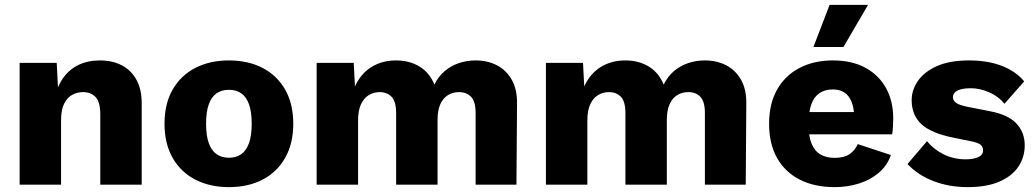

<svg xmlns="http://www.w3.org/2000/svg" viewBox="-20 -758 4253 788"><path d="M60.6 0V-500H212.8L221.6 -328L202.6 -347.4Q213.2 -400.6 238.4 -436.8Q263.6 -473 302.1 -491.5Q340.6 -510 389.4 -510Q441 -510 479.6 -490.1Q518.2 -470.2 539.9 -430.9Q561.6 -391.6 561.6 -333.2V0H391.6V-287.8Q391.6 -340.2 372 -360.1Q352.4 -380 320.8 -380Q296.8 -380 276.1 -368.7Q255.4 -357.4 243 -332Q230.6 -306.6 230.6 -264.8V0Z M919.4 -510Q998.2 -510 1057.5 -479.3Q1116.8 -448.6 1150.2 -390.4Q1183.6 -332.2 1183.6 -250Q1183.6 -168.4 1150.2 -109.9Q1116.8 -51.4 1057.5 -20.7Q998.2 10 919.4 10Q841.6 10 781.8 -20.7Q722 -51.4 688.6 -109.9Q655.2 -168.4 655.2 -250Q655.2 -332.2 688.6 -390.4Q722 -448.6 781.8 -479.3Q841.6 -510 919.4 -510ZM919.4 -389.4Q890 -389.4 869 -375.1Q848 -360.8 836.9 -330Q825.8 -299.2 825.8 -250Q825.8 -201.2 836.9 -170.5Q848 -139.8 869 -125.2Q890 -110.6 919.4 -110.6Q949.4 -110.6 970.1 -125.2Q990.8 -139.8 1001.9 -170.5Q1013 -201.2 1013 -250Q1013 -299.2 1001.9 -330Q990.8 -360.8 970.1 -375.1Q949.4 -389.4 919.4 -389.4Z M1279.6 0V-500H1431.8L1436.8 -403.4Q1460.8 -456 1504.6 -483Q1548.4 -510 1605.2 -510Q1660.6 -510 1701.9 -484.8Q1743.2 -459.6 1762.8 -410.8Q1778.8 -443.6 1804.5 -465.7Q1830.2 -487.8 1862.9 -498.9Q1895.6 -510 1931.4 -510Q1980.6 -510 2019 -490.3Q2057.4 -470.6 2080 -431.3Q2102.6 -392 2102 -333.2L2099.6 0H1932V-294Q1932 -341.6 1913.3 -360.8Q1894.6 -380 1863.8 -380Q1838.6 -380 1818.4 -367.6Q1798.2 -355.2 1787 -329.9Q1775.8 -304.6 1775.8 -266.8V0H1605.8V-294Q1605.8 -341.6 1587.1 -360.8Q1568.4 -380 1537.6 -380Q1514.8 -380 1494.4 -368.2Q1474 -356.4 1461.8 -330.7Q1449.6 -305 1449.6 -264V0Z M2220.6 0V-500H2372.8L2377.8 -403.4Q2401.8 -456 2445.6 -483Q2489.4 -510 2546.2 -510Q2601.6 -510 2642.9 -484.8Q2684.2 -459.6 2703.8 -410.8Q2719.8 -443.6 2745.5 -465.7Q2771.2 -487.8 2803.9 -498.9Q2836.6 -510 2872.4 -510Q2921.6 -510 2960 -490.3Q2998.4 -470.6 3021 -431.3Q3043.6 -392 3043 -333.2L3040.6 0H2873V-294Q2873 -341.6 2854.3 -360.8Q2835.6 -380 2804.8 -380Q2779.6 -380 2759.4 -367.6Q2739.2 -355.2 2728 -329.9Q2716.8 -304.6 2716.8 -266.8V0H2546.8V-294Q2546.8 -341.6 2528.1 -360.8Q2509.4 -380 2478.6 -380Q2455.8 -380 2435.4 -368.2Q2415 -356.4 2402.8 -330.7Q2390.6 -305 2390.6 -264V0Z M3405.7 10Q3322.8 10 3262.4 -20.8Q3201.9 -51.6 3169.2 -109.6Q3136.5 -167.6 3136.5 -250Q3136.5 -332.4 3169.4 -390.4Q3202.3 -448.4 3261.5 -479.2Q3320.8 -510 3398 -510Q3477.2 -510 3532.5 -479.5Q3587.8 -449 3616.9 -395.6Q3645.9 -342.2 3645.9 -273.1Q3645.9 -254.5 3644.8 -236.9Q3643.6 -219.2 3641.6 -206.6H3245.8V-298.1H3567.4L3485.5 -255.7Q3488.7 -320.7 3467 -355.8Q3445.2 -390.9 3397.7 -390.9Q3365.7 -390.9 3343.2 -375.7Q3320.7 -360.6 3309.5 -329Q3298.4 -297.4 3298.4 -247.3Q3298.4 -197.8 3311.2 -167.6Q3324 -137.4 3347.9 -123.7Q3371.8 -110.1 3406.1 -110.1Q3443.7 -110.1 3466.3 -125.1Q3488.9 -140.2 3500.3 -166.6L3636.3 -121.8Q3622.1 -79.3 3587.6 -49.7Q3553.2 -20.1 3505.8 -5Q3458.5 10 3405.7 10ZM3384.8 -738H3542.6L3441.6 -565H3318.4Z M3950.9 10Q3876 10 3811.7 -14.5Q3747.5 -39 3704.5 -84.8L3784.6 -178.7Q3809.7 -146.9 3851.1 -125.5Q3892.5 -104.1 3943.6 -104.1Q3974.8 -104.1 3994.8 -113Q4014.7 -121.8 4014.7 -141.5Q4014.7 -154.6 4005 -163.5Q3995.2 -172.3 3965 -178.3L3895.5 -192.4Q3800.7 -211.4 3761.2 -248.8Q3721.6 -286.2 3721.6 -347Q3721.6 -388 3746.9 -425.3Q3772.1 -462.5 3824.3 -486.3Q3876.5 -510 3957.3 -510Q4033.3 -510 4091.1 -487.9Q4148.9 -465.8 4183.4 -424.1L4102.5 -332Q4078.4 -362.4 4040 -379.1Q4001.7 -395.9 3963.7 -395.9Q3940 -395.9 3923.5 -391.3Q3907.1 -386.7 3899 -378.7Q3891 -370.7 3891 -358.6Q3891 -345.8 3903.6 -336.2Q3916.2 -326.7 3950.3 -319.7L4041.3 -301.9Q4117.8 -287.6 4151.8 -250.9Q4185.7 -214.2 4185.7 -161.7Q4185.7 -113.3 4159.9 -74.4Q4134 -35.5 4082 -12.7Q4030 10 3950.9 10Z"/></svg>

Font: Work Sans
Style: Regular
Weight: 400
Designer: Wei Huang
Foundry: Wei Huang
Version: Version 2.006; ttfautohint (v1.8.1.43-b0c9)